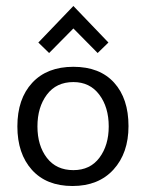

<svg xmlns="http://www.w3.org/2000/svg" viewBox="-20 -612 487 641"><path d="M38 0ZM38 -190Q38 -282 87.5 -335.5Q137 -389 225 -389Q313 -389 361 -336Q409 -283 409 -191Q409 -101 359 -46Q309 9 222 9Q135 9 86.5 -45Q38 -99 38 -190ZM105 -190Q105 -126 136.5 -85Q168 -44 225 -44Q281 -44 312 -85.5Q343 -127 343 -190Q343 -254 311.5 -296Q280 -338 225 -338Q168 -338 136.5 -296Q105 -254 105 -190ZM306 -435 225 -517 144 -435 108 -470 225 -592 342 -470Z"/></svg>

Font: Cambay Devanagari
Style: Regular
Weight: 400
Designer: Pooja Saxena
Foundry: Pooja Saxena
Version: Version 1.180;PS 001.180;hotconv 1.0.70;makeotf.lib2.5.58329